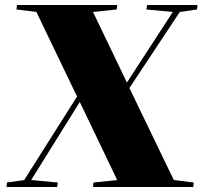

<svg xmlns="http://www.w3.org/2000/svg" viewBox="-20 -750 821 770"><path d="M6 0 8 -18 77 -28 289 -363 126 -702 46 -712 48 -730H450L448 -712L353 -702L489 -419L673 -702L567 -712L570 -730H772L770 -712L701 -702L499 -397L677 -28L757 -18L755 0H353L355 -18L450 -28L300 -341L105 -28L212 -18L209 0Z"/></svg>

Font: Literata 72pt Black
Style: Italic
Weight: 900
Italic angle: -2°
Designer: Latin by Veronika Burian and Jose Scaglione. Greek by Irene Vlachou. Cyrillic by Vera Evstafieva
Foundry: TypeTogether
Version: Version 3.002